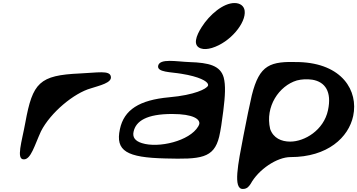

<svg xmlns="http://www.w3.org/2000/svg" viewBox="-20 -1044 2353 1265"><path d="M138 6C184 5 207 -85 250 -179C313 -303 468 -431 579 -462C633 -480 721 -498 710 -541C702 -582 621 -565 506 -560C240 -548 195 -500 147 -237C124 -110 84 8 138 6Z M1070 0C1301 6 1389 0 1424 -143C1434 -186 1442 -241 1451 -312C1464 -414 1467 -483 1454 -533C1432 -612 1357 -631 1228 -635C1144 -638 1033 -661 1022 -611C1013 -567 1106 -570 1175 -558C1294 -539 1344 -509 1350 -490C1351 -486 1352 -482 1350 -479C1341 -459 1264 -418 1094 -403C898 -385 797 -321 770 -193C739 -49 815 -6 1070 0ZM1114 -293C1257 -293 1299 -257 1293 -227C1292 -222 1289 -217 1286 -211C1230 -115 1025 -66 915 -101C870 -115 852 -140 860 -176C875 -247 947 -293 1114 -293ZM1303 -725C1324 -718 1348 -720 1376 -728C1498 -765 1602 -894 1592 -973C1588 -1004 1563 -1024 1525 -1024C1451 -1024 1361 -948 1309 -866C1272 -808 1248 -744 1303 -725Z M1584 -150C1548 37 1514 202 1580 201C1611 201 1622 180 1631 168C1684 71 1806 -9 1894 -9C2139 -9 2277 -139 2307 -280C2342 -446 2235 -626 1950 -635C1760 -641 1690 -620 1639 -416C1623 -348 1606 -262 1584 -150ZM1760 -194C1725 -342 1819 -479 1936 -514C1968 -522 2001 -524 2037 -519C2123 -505 2167 -439 2141 -318C2113 -186 1987 -111 1892 -111C1834 -111 1781 -134 1760 -194Z"/></svg>

Font: Venom Sans
Style: BdObl
Weight: 700
Version: Version 1.001